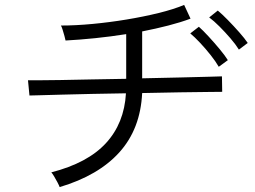

<svg xmlns="http://www.w3.org/2000/svg" viewBox="-20 -765 1040 782"><path d="M223 -3Q221 -9 214.5 -21.5Q208 -34 200.5 -46.5Q193 -59 189 -63Q337 -101 411.5 -182Q486 -263 493 -385Q422 -384 354 -382.5Q286 -381 230.5 -379.5Q175 -378 140 -377Q105 -376 100 -376L94 -438Q99 -438 134 -438Q169 -438 226 -439Q283 -440 352.5 -441.5Q422 -443 494 -444V-626Q431 -616 367.5 -609.5Q304 -603 247 -600Q246 -606 242.5 -618.5Q239 -631 235 -644Q231 -657 228 -661Q288 -661 357 -667.5Q426 -674 495.5 -685.5Q565 -697 626 -712Q687 -727 730 -745L756 -689Q716 -674 665.5 -661Q615 -648 559 -637V-446Q642 -448 714.5 -449.5Q787 -451 833 -452.5Q879 -454 884 -454L885 -391Q879 -391 832.5 -390.5Q786 -390 714 -389Q642 -388 559 -386Q552 -240 466.5 -145Q381 -50 223 -3ZM871 -493Q859 -514 838.5 -540Q818 -566 795.5 -590Q773 -614 755 -629L790 -656Q806 -642 829.5 -616.5Q853 -591 875 -564.5Q897 -538 908 -520ZM953 -563Q940 -584 918.5 -609Q897 -634 874 -657Q851 -680 832 -694L867 -722Q884 -708 908 -683.5Q932 -659 954.5 -633.5Q977 -608 989 -590Z"/></svg>

Font: Zen Kaku Gothic New
Style: Regular
Weight: 400
Designer: Yoshimichi Ohira
Foundry: Positype
Version: Version 1.001